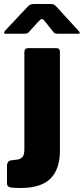

<svg xmlns="http://www.w3.org/2000/svg" viewBox="-73 -771 419 961"><path d="M227 -18Q227 76 179.5 123Q132 170 30 170Q-12 170 -25 166Q-38 162 -38 147V56Q-38 49 -33.5 41.5Q-29 34 -20 32L18 27Q32 24 40.5 13.5Q49 3 49 -25V-509Q49 -530 67 -530H210Q227 -530 227 -511V-18ZM195 -610 152 -664Q142 -676 137 -676Q132 -676 120 -664L71 -610Q65 -604 60.5 -603Q56 -602 47 -602H-44Q-52 -602 -52.5 -606.5Q-53 -611 -46 -619L64 -736Q71 -744 78 -747.5Q85 -751 98 -751H183Q193 -751 198.5 -747Q204 -743 209 -738L318 -619Q335 -602 317 -602H220Q212 -602 206 -603Q200 -604 195 -610Z"/></svg>

Font: Libre Franklin Thin ExtraBold
Style: Regular
Weight: 800
Version: Version 3.000